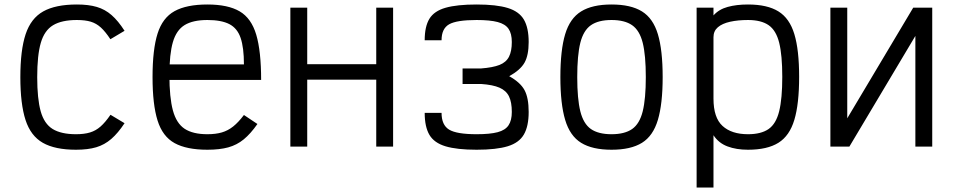

<svg xmlns="http://www.w3.org/2000/svg" viewBox="-20 -652 4240 854"><path d="M318 14Q224.5 14 170.5 -16.8Q116.5 -47.5 93.5 -118.5Q70.5 -189.5 70.5 -309Q70.5 -429 94 -499.8Q117.5 -570.5 172.2 -601.2Q227 -632 322 -632Q374 -632 410.5 -621.2Q447 -610.5 476.2 -585Q505.5 -559.5 534 -515L471 -477.5Q449 -511 428.8 -529.5Q408.5 -548 383.8 -555.5Q359 -563 322 -563Q254.5 -563 216 -539.8Q177.5 -516.5 161.5 -461.5Q145.5 -406.5 145.5 -309Q145.5 -212.5 161 -157Q176.5 -101.5 214.2 -78.2Q252 -55 318 -55Q354.5 -55 380.2 -62.8Q406 -70.5 427.2 -89.2Q448.5 -108 471.5 -141.5L534 -104Q505 -60 475 -34Q445 -8 408 3Q371 14 318 14Z M902.5 14Q810 14 756.5 -15.5Q703 -45 680.8 -116Q658.5 -187 658.5 -309Q658.5 -432 680.8 -502.5Q703 -573 756.5 -602.5Q810 -632 902.5 -632Q994 -632 1046 -601.5Q1098 -571 1119.8 -497.5Q1141.5 -424 1141.5 -296.5H687.5V-365.5H1065Q1065 -440.5 1050.2 -483.5Q1035.5 -526.5 1000 -544.8Q964.5 -563 902.5 -563Q838 -563 801.2 -540.5Q764.5 -518 749 -464.8Q733.5 -411.5 733.5 -318Q733.5 -218.5 749 -161Q764.5 -103.5 801.2 -79.2Q838 -55 902.5 -55Q939.5 -55 966.8 -63Q994 -71 1017.2 -89.5Q1040.5 -108 1065 -140.5L1125 -100.5Q1094.5 -57 1064 -32Q1033.5 -7 995.2 3.5Q957 14 902.5 14Z M1653.5 0V-618H1728.5V0ZM1271.5 0V-618H1346.5V0ZM1300.5 -297.5V-366.5H1699.5V-297.5Z M2100 14Q2012.5 14 1961.8 -1.2Q1911 -16.5 1890 -52.2Q1869 -88 1869 -150H1944Q1944 -96 1977.5 -75.5Q2011 -55 2100 -55Q2159.5 -55 2193.5 -64Q2227.5 -73 2242 -94.8Q2256.5 -116.5 2256.5 -154Q2256.5 -197.5 2244 -223.2Q2231.5 -249 2201.8 -262Q2172 -275 2119.5 -278.5H2037.5V-347.5H2119.5Q2172 -351.5 2201.8 -363.2Q2231.5 -375 2244 -399.8Q2256.5 -424.5 2256.5 -465Q2256.5 -502.5 2242 -523.8Q2227.5 -545 2193.5 -554Q2159.5 -563 2100 -563Q2011 -563 1977.5 -543.8Q1944 -524.5 1944 -473H1869Q1869 -534 1890 -568.5Q1911 -603 1961.8 -617.5Q2012.5 -632 2100 -632Q2188 -632 2238.5 -616.5Q2289 -601 2310.2 -564.8Q2331.5 -528.5 2331.5 -465Q2331.5 -406 2313 -373.2Q2294.5 -340.5 2245 -313Q2294.5 -285.5 2313 -251.2Q2331.5 -217 2331.5 -154Q2331.5 -90.5 2310.2 -53.8Q2289 -17 2238.5 -1.5Q2188 14 2100 14Z M2700 14Q2614.5 14 2564.8 -16.8Q2515 -47.5 2493.8 -118.8Q2472.5 -190 2472.5 -309Q2472.5 -429 2493.8 -499.8Q2515 -570.5 2564.8 -601.2Q2614.5 -632 2700 -632Q2786 -632 2835.5 -601.2Q2885 -570.5 2906.2 -499.8Q2927.5 -429 2927.5 -309Q2927.5 -190 2906.2 -118.8Q2885 -47.5 2835.5 -16.8Q2786 14 2700 14ZM2700 -55Q2758.5 -55 2791.8 -78.2Q2825 -101.5 2838.8 -157Q2852.5 -212.5 2852.5 -309Q2852.5 -406.5 2838.8 -461.5Q2825 -516.5 2791.8 -539.8Q2758.5 -563 2700 -563Q2641.5 -563 2608.2 -539.8Q2575 -516.5 2561.2 -461.5Q2547.5 -406.5 2547.5 -309Q2547.5 -212.5 2561.2 -157Q2575 -101.5 2608.2 -78.2Q2641.5 -55 2700 -55Z M3078.5 182V-618H3153.5V-583.5Q3177.5 -610.5 3216.5 -621.2Q3255.5 -632 3307 -632Q3393 -632 3442.5 -601.2Q3492 -570.5 3513.2 -500.2Q3534.5 -430 3534.5 -310Q3534.5 -190 3513.2 -119Q3492 -48 3442.5 -17Q3393 14 3307 14Q3255 14 3215.8 -0.8Q3176.5 -15.5 3153.5 -50.5V182ZM3307 -55Q3365.5 -55 3398.8 -78.2Q3432 -101.5 3445.8 -157.5Q3459.5 -213.5 3459.5 -310Q3459.5 -406.5 3445.8 -461.8Q3432 -517 3398.8 -540Q3365.5 -563 3307 -563Q3262 -563 3227.2 -555.2Q3192.5 -547.5 3173 -530.8Q3153.5 -514 3153.5 -486.5V-213.5Q3153.5 -128.5 3193.8 -91.8Q3234 -55 3307 -55Z M3673.5 0V-618H3748.5V0H3673.5L4042 -618H4126.5V0H4051.5V-618H4126.5L3758 0Z"/></svg>

Font: Victor Mono Thin
Style: Regular
Weight: 100
Monospace: yes
Designer: Rune Bjørnerås
Version: Version 1.561;gftools[0.9.30]